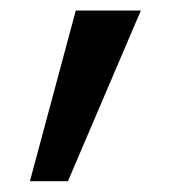

<svg xmlns="http://www.w3.org/2000/svg" viewBox="-20 -159 332 360"><path d="M122.1 -139.2 36.1 180.7H107.4L244.1 -139.2Z"/></svg>

Font: SG Kara Light
Style: Regular
Weight: 400
Designer: Damoon Khanjanzadeh
Version: Version 1.000